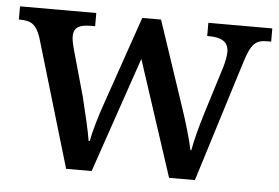

<svg xmlns="http://www.w3.org/2000/svg" viewBox="-43 -594 947 652"><g transform="rotate(5 430.0 -268.0)"><path d="M74 -438 204 0H291L426 -394L555 0H643L772 -413C792 -478 808 -491 847 -491H860V-536H642V-491H649C693 -491 715 -476 715 -442C715 -431 711 -409 706 -392L657 -235C639 -177 628 -133 622 -100H619C613 -131 595 -193 580 -237L481 -533H417L314 -235C298 -190 281 -133 276 -101H272C267 -133 251 -201 239 -249L195 -406C191 -421 187 -438 187 -449C187 -482 207 -491 247 -491H260V-536H0V-491H3C42 -491 59 -480 74 -438Z"/></g></svg>

Font: Noto Serif Telugu Medium
Style: Regular
Weight: 500
Designer: Jelle Bosma - Monotype Design Team
Foundry: Monotype Imaging Inc.
Version: Version 2.005